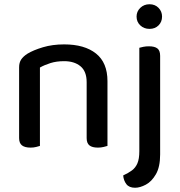

<svg xmlns="http://www.w3.org/2000/svg" viewBox="-20 -689 848 904"><path d="M486 -307V-207H388V-302Q388 -353 359 -377Q330 -401 282 -401Q246 -401 217.5 -392Q189 -383 168 -371V-207H70V-372Q70 -394 79.5 -408.5Q89 -423 109 -436Q137 -453 182 -466.5Q227 -480 282 -480Q378 -480 432 -437Q486 -394 486 -307ZM70 -259H168V-2Q162 0 150 3Q138 6 124 6Q97 6 83.5 -4.5Q70 -15 70 -39ZM388 -259H486V-2Q480 0 467.5 3Q455 6 441 6Q414 6 401 -4.5Q388 -15 388 -39ZM560 137Q584 126 601 113.5Q618 101 627 80Q636 59 636 23V-289H734V38Q734 97 714 131.5Q694 166 666.5 180.5Q639 195 616 195Q588 195 575 178Q562 161 560 137ZM623 -611Q623 -635 640.5 -652Q658 -669 684 -669Q710 -669 726.5 -652Q743 -635 743 -611Q743 -586 726.5 -569.5Q710 -553 684 -553Q658 -553 640.5 -569.5Q623 -586 623 -611ZM734 -206 636 -215V-464Q642 -466 654.5 -468.5Q667 -471 681 -471Q708 -471 721 -461Q734 -451 734 -426Z"/></svg>

Font: Baloo Tamma 2 Medium
Style: Regular
Weight: 500
Designer: Divya Kowshik, Shuchita Grover and Ek Type
Foundry: Ek Type
Version: Version 1.700